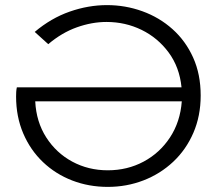

<svg xmlns="http://www.w3.org/2000/svg" viewBox="-20 -726 864 752"><path d="M402 6Q328 6 263 -19Q198 -44 148.5 -91Q99 -138 71 -203.5Q43 -269 43 -348Q43 -357 43.5 -366Q44 -375 46 -384H691Q683 -463 640.5 -520.5Q598 -578 534.5 -609Q471 -640 397 -640Q340 -640 281 -619Q222 -598 169 -553L116 -601Q180 -655 253 -680.5Q326 -706 399 -706Q471 -706 537.5 -682Q604 -658 655.5 -612Q707 -566 736.5 -500.5Q766 -435 766 -352Q766 -272 737.5 -206Q709 -140 658.5 -92.5Q608 -45 542 -19.5Q476 6 402 6ZM692 -329H118Q122 -249 161 -188Q200 -127 263 -93Q326 -59 402 -59Q479 -59 542.5 -93Q606 -127 646 -188Q686 -249 692 -329Z"/></svg>

Font: Montserrat
Style: Regular
Weight: 400
Designer: Julieta Ulanovsky
Foundry: Julieta Ulanovsky
Version: Version 9.000; ttfautohint (v1.8.4.7-5d5b)